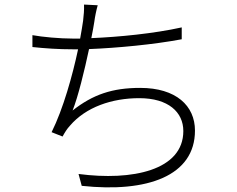

<svg xmlns="http://www.w3.org/2000/svg" viewBox="-20 -795 1040 841"><path d="M776 -675C654 -648 501 -633 380 -628C386 -656 390 -681 393 -699C396 -722 402 -751 408 -772L348 -775C349 -752 347 -730 344 -704C341 -684 337 -658 331 -626H299C241 -626 166 -633 122 -641V-589C178 -583 237 -579 300 -579H322C298 -466 257 -318 206 -216L254 -197C264 -215 273 -230 286 -244C356 -326 470 -365 590 -365C717 -365 783 -304 783 -221C783 -49 559 -2 324 -33L338 19C626 50 834 -25 834 -223C834 -332 751 -410 594 -410C472 -410 387 -381 298 -311C322 -371 350 -486 370 -580C495 -585 653 -600 776 -623Z"/></svg>

Font: Noto Sans CJK JP Light
Style: Regular
Weight: 300
Designer: Ryoko NISHIZUKA (kana & ideographs); Paul D. Hunt (Latin, Greek & Cyrillic); Wenlong ZHANG (bopomofo); Sandoll Communica
Foundry: Adobe Systems Incorporated
Version: Version 1.004;PS 1.004;hotconv 1.0.82;makeotf.lib2.5.63406